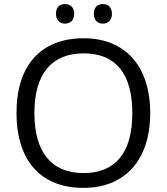

<svg xmlns="http://www.w3.org/2000/svg" viewBox="-20 -913 819 943"><path d="M254.9 -845.2C254.9 -812.5 274.9 -796.9 298.8 -796.9C323.7 -796.9 344.2 -812.5 344.2 -845.2C344.2 -878.9 323.7 -893.1 298.8 -893.1C274.9 -893.1 254.9 -878.9 254.9 -845.2ZM440.9 -845.2C440.9 -812.5 460.9 -796.9 484.9 -796.9C508.8 -796.9 529.8 -812.5 529.8 -845.2C529.8 -878.9 508.8 -893.1 484.9 -893.1C460.9 -893.1 440.9 -878.9 440.9 -845.2ZM717.8 -357.9C717.8 -586.9 596.2 -725.1 391.1 -725.1C180.2 -725.1 61 -591.3 61 -358.9C61 -124.5 179.7 9.8 390.1 9.8C595.7 9.8 717.8 -129.4 717.8 -357.9ZM148.9 -357.9C148.9 -548.8 232.9 -650.9 391.1 -650.9C548.8 -650.9 629.9 -549.8 629.9 -357.9C629.9 -164.1 548.3 -63 390.1 -63C233.4 -63 148.9 -164.6 148.9 -357.9Z"/></svg>

Font: Open Sans
Style: Regular
Weight: 400
Foundry: Ascender Corporation
Version: Version 1.100;PS 001.100;hotconv 1.0.88;makeotf.lib2.5.64775